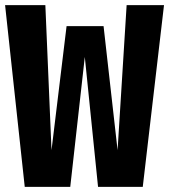

<svg xmlns="http://www.w3.org/2000/svg" viewBox="-23 -731 662 751"><path d="M618.5 -710.8 535.4 0H360.5L308.7 -508.2L251.8 0H73.8L-3.1 -710.8H154.4L178.5 -143.6L237.4 -628.7H382.1L436.9 -143.6L472.3 -710.8Z"/></svg>

Font: FiraCode Nerd Font
Style: Bold
Weight: 700
Designer: Carrois Corporate, Edenspiekermann AG, Nikita Prokopov
Foundry: Carrois Corporate, Edenspiekermann AG, Nikita Prokopov
Version: Version 6.002;Nerd Fonts 2.1.0